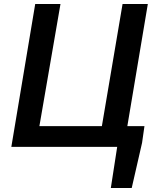

<svg xmlns="http://www.w3.org/2000/svg" viewBox="-20 -738 782 965"><path d="M157 -718H284L178 -104H492L596 -718H723L620 -104H706L694 -20L642 207H537L569 0H37Z"/></svg>

Font: Nebula Sans Semibold
Style: Regular
Weight: 600
Italic angle: -9°
Designer: Paul D. Hunt for Adobe (as Source Sans)
Foundry: Nebula Entertainment & Broadcasting LLC
Version: Version 1.010